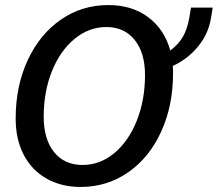

<svg xmlns="http://www.w3.org/2000/svg" viewBox="-20 -730 862 760"><path d="M822 -700 815 -658Q805 -596 764 -546Q723 -496 664 -469Q665 -459 665 -440Q665 -312 618 -209Q571 -106 487.5 -48Q404 10 299 10Q222 10 163.5 -23.5Q105 -57 73.5 -118Q42 -179 42 -261Q42 -389 89.5 -491.5Q137 -594 220.5 -652Q304 -710 409 -710Q502 -710 566.5 -662Q631 -614 654 -530Q687 -555 704 -584.5Q721 -614 729 -658L736 -700ZM554 -433Q554 -521 513 -572Q472 -623 401 -623Q332 -623 275 -576Q218 -529 185.5 -448Q153 -367 153 -268Q153 -179 194 -128Q235 -77 307 -77Q376 -77 432.5 -124Q489 -171 521.5 -252.5Q554 -334 554 -433Z"/></svg>

Font: Sarabun Medium
Style: Italic
Weight: 500
Italic angle: -10°
Designer: Suppakit Chalermlarp | Katatrad Co.,Ltd.
Foundry: Cadson Demak Co.,Ltd.
Version: Version 1.000; ttfautohint (v1.6)